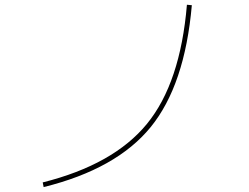

<svg xmlns="http://www.w3.org/2000/svg" viewBox="-20 -761 1040 801"><path d="M158.2 0Q454.1 -74.2 593.3 -244.6Q732.4 -415 759.8 -741.2L780.3 -739.3Q751 -405.3 608.4 -230.5Q465.8 -55.7 162.1 19.5Z"/></svg>

Font: Mgen+ 1mn thin
Style: Regular
Weight: 100
Designer: [Source Han Sans]
Ryoko NISHIZUKA  (kana & ideographs); Paul D. Hunt (Latin, Greek & Cyrillic); Wenlong ZHANG  (bopomofo
Version: Version 1.059.20150602